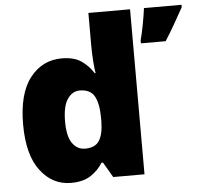

<svg xmlns="http://www.w3.org/2000/svg" viewBox="-54 -816 921 881"><g transform="rotate(-5 407.0 -375.0)"><path d="M238 10Q153 10 97.5 -63Q42 -136 42 -276Q42 -418 98.5 -490.5Q155 -563 245 -563Q301 -563 334.5 -540Q368 -517 390 -482H394Q390 -503 387.5 -540Q385 -577 385 -612V-760H577V0H433L392 -70H385Q365 -37 330 -13.5Q295 10 238 10ZM316 -141Q362 -141 381 -170Q400 -199 401 -259V-274Q401 -339 382.5 -374Q364 -409 314 -409Q280 -409 257.5 -376Q235 -343 235 -273Q235 -204 257.5 -172.5Q280 -141 316 -141ZM814 -749Q793 -712 774 -678Q755 -644 727 -600H613V-614Q621 -643 629 -685.5Q637 -728 641 -760H814Z"/></g></svg>

Font: Noto Sans Cherokee Black
Style: Regular
Weight: 900
Designer: Monotype Design Team
Foundry: Monotype Imaging Inc.
Version: Version 2.001; ttfautohint (v1.8.4.7-5d5b)